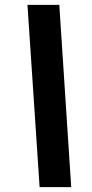

<svg xmlns="http://www.w3.org/2000/svg" viewBox="-20 -740 379 790"><path d="M93 -720H224L273 30H143Z"/></svg>

Font: Radio Canada Condensed
Style: Bold Italic
Weight: 700
Width: 3
Italic angle: -12°
Designer: Charles Daoud, Etienne Aubert Bonn, Alexandre Saumier Demers, Jacques Le Bailly
Foundry: Radio-Canada
Version: Version 2.104; ttfautohint (v1.8.4.7-5d5b);gftools[0.9.28.de